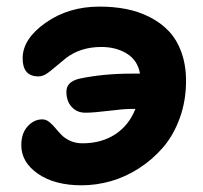

<svg xmlns="http://www.w3.org/2000/svg" viewBox="-20 -531 610 576"><path d="M225.1 24.9Q143.6 24.9 93.8 -9.8Q43.9 -44.4 43.9 -95.2Q43.9 -131.3 63 -152.1Q82 -172.9 106.9 -172.9Q117.7 -172.9 127.2 -165.5Q136.7 -158.2 145.5 -147.5Q154.3 -136.7 164.6 -126.2Q174.8 -115.7 190.9 -108.4Q207 -101.1 227.1 -101.1Q284.2 -101.1 325.4 -127.9Q366.7 -154.8 386.2 -204.1H370.1Q351.1 -204.1 305.9 -198.5Q260.7 -192.9 235.8 -192.9Q210.9 -192.9 195.1 -210.2Q179.2 -227.5 179.2 -255.9Q179.2 -285.6 217.8 -294.9Q289.6 -310.1 374 -310.1H399.9Q393.1 -350.1 360.6 -370.1Q328.1 -390.1 284.2 -390.1Q221.7 -390.1 178.2 -356.9Q167.5 -348.6 147.9 -331.8Q128.4 -314.9 117.4 -308.3Q106.4 -301.8 95.2 -301.8Q47.9 -301.8 47.9 -356Q47.9 -414.1 116.7 -462.6Q185.5 -511.2 278.8 -511.2Q321.3 -511.2 358.6 -503.9Q396 -496.6 429.2 -479.7Q462.4 -462.9 486.3 -437.7Q510.3 -412.6 524.2 -374.3Q538.1 -335.9 538.1 -288.1Q538.1 -228.5 519.3 -176.8Q500.5 -125 469 -88.6Q437.5 -52.2 397 -26.1Q356.4 0 312.5 12.5Q268.6 24.9 225.1 24.9Z"/></svg>

Font: Shantell Sans Bouncy
Style: Bold
Weight: 700
Designer: Stephen Nixon, Anya Danilova, Shantell Martin
Foundry: Arrow Type
Version: Version 1.006;[9816181b4]